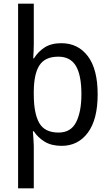

<svg xmlns="http://www.w3.org/2000/svg" viewBox="-20 -780 599 1040"><path d="M509 -269Q509 -133 456 -61.5Q403 10 314 10Q259 10 222 -12.5Q185 -35 163 -69H158Q159 -55 161 -30Q163 -5 163 10V240H78V-760H163V-539Q163 -522 162 -501Q161 -480 160 -464H164Q187 -501 222.5 -523.5Q258 -546 312 -546Q403 -546 456 -475.5Q509 -405 509 -269ZM421 -269Q421 -373 391 -423Q361 -473 296 -473Q225 -473 194.5 -427.5Q164 -382 163 -287V-268Q163 -166 192.5 -114Q222 -62 297 -62Q364 -62 392.5 -118.5Q421 -175 421 -269Z"/></svg>

Font: Noto Sans Tamil SemiCondensed
Style: Regular
Weight: 400
Width: 4
Designer: Jelle Bosma - Monotype Design Team
Foundry: Monotype Imaging Inc.
Version: Version 2.004; ttfautohint (v1.8.4.7-5d5b)